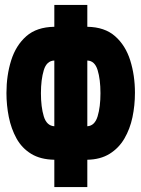

<svg xmlns="http://www.w3.org/2000/svg" viewBox="-20 -744 570 774"><path d="M199 -100Q143 -101 105.5 -124Q68 -147 46.5 -186Q25 -225 15.5 -272.5Q6 -320 6 -369Q6 -440 25 -500.5Q44 -561 86 -598Q128 -635 199 -636V-724H332V-636Q402 -635 444 -598Q486 -561 505 -500.5Q524 -440 524 -370Q524 -319 514 -271.5Q504 -224 481.5 -185.5Q459 -147 422 -124Q385 -101 332 -100V10H199ZM199 -500Q168 -499 156.5 -461Q145 -423 145 -368Q145 -313 156.5 -275Q168 -237 199 -235ZM332 -235Q362 -237 373.5 -275Q385 -313 385 -368Q385 -424 373.5 -461.5Q362 -499 332 -500Z"/></svg>

Font: Noto Sans Mono Condensed Black
Style: Regular
Weight: 900
Width: 3
Designer: Monotype Design Team
Foundry: Monotype Imaging Inc.
Version: Version 2.014